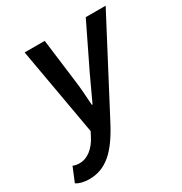

<svg xmlns="http://www.w3.org/2000/svg" viewBox="-210 -614 889 936"><g transform="rotate(-30 234.5 -145.5)"><path d="M25 201C119 201 183 142 250 15L516 -492H404L285 -247C264 -204 241 -150 220 -107H216C213 -150 210 -204 204 -247L173 -492H60L147 1L134 26C107 79 66 110 24 110C9 110 -3 108 -14 103L-47 183C-29 195 -3 201 25 201Z"/></g></svg>

Font: Source Sans Pro Semibold
Style: Italic
Weight: 600
Italic angle: -11°
Designer: Paul D. Hunt
Foundry: Adobe Systems Incorporated
Version: Version 3.006;hotconv 1.0.111;makeotfexe 2.5.65597